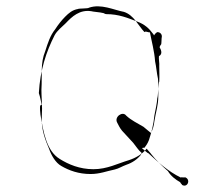

<svg xmlns="http://www.w3.org/2000/svg" viewBox="-20 -614 696 598"><path d="M109 -334C112 -383 105 -416 121 -455C129 -480 136 -503 152 -523C161 -537 172 -551 183 -562C194 -573 205 -583 223 -586C224 -588 256 -587 257 -590C295 -603 334 -583 366 -577C397 -567 410 -535 430 -514C434 -518 440 -513 447 -513C452 -486 461 -454 463 -423C467 -405 468 -387 472 -369C474 -353 473 -331 473 -314C473 -285 465 -264 461 -237C459 -221 456 -211 450 -200C443 -206 436 -211 427 -219C407 -231 389 -239 373 -254C362 -269 335 -250 345 -232C350 -223 352 -217 360 -207C374 -192 379 -186 395 -169C404 -158 411 -146 421 -138C420 -135 419 -134 419 -132C408 -118 392 -107 374 -101C360 -96 350 -89 337 -86C312 -81 291 -72 262 -72C225 -72 195 -83 171 -97C153 -107 140 -130 133 -150C122 -176 109 -208 110 -245L111 -275C111 -293 109 -315 109 -334ZM110 -287C110 -289 106 -285 105 -285C104 -275 105 -268 106 -257C115 -202 125 -144 166 -119C193 -102 228 -87 271 -87C314 -87 347 -105 381 -115C403 -122 423 -134 437 -151C436 -151 452 -134 451 -134C465 -116 486 -96 503 -81C512 -66 526 -55 542 -46C540 -45 548 -39 547 -38C565 -28 575 -56 556 -62C555 -60 544 -63 543 -61C504 -80 472 -109 442 -137C441 -135 419 -156 419 -155C416 -147 426 -157 429 -153C434 -159 440 -167 444 -178C452 -203 458 -225 461 -255C464 -271 469 -292 470 -309C472 -309 474 -360 476 -360C477 -378 476 -391 476 -408C477 -417 474 -429 475 -439C488 -446 481 -460 477 -467C477 -467 479 -473 482 -476C483 -476 483 -499 484 -499C485 -507 479 -514 470 -514C466 -512 463 -509 460 -504C459 -504 459 -506 458 -507C444 -526 431 -538 407 -547C378 -558 350 -570 311 -570C306 -570 304 -574 298 -574C298 -575 265 -578 265 -579C228 -585 204 -562 185 -542C173 -530 158 -519 150 -504C124 -453 105 -396 101 -324C106 -310 107 -298 110 -287Z"/></svg>

Font: Photofail
Style: Regular
Weight: 400
Foundry: Cannot Into Space Fonts
Version: Version 0.97